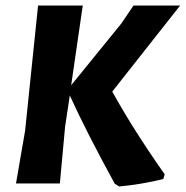

<svg xmlns="http://www.w3.org/2000/svg" viewBox="-20 -665 673 696"><path d="M280 -645 238 -356 420 -580 464 -645H633L387 -333Q463 -195 577 -33L572 -16Q490 4 412 11L396 1Q293 -187 233 -319L216 -206L197 0H38L71 -191L118 -645Z"/></svg>

Font: Alegreya Sans ExtraBold
Style: Italic
Weight: 800
Italic angle: -7°
Designer: Juan Pablo del Peral
Foundry: Huerta Tipografica
Version: Version 2.007